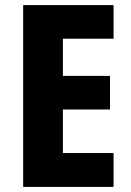

<svg xmlns="http://www.w3.org/2000/svg" viewBox="-20 -734 514 754"><path d="M426 0V-133H227V-304H412V-436H227V-582H426V-714H71V0Z"/></svg>

Font: Noto Sans Malayalam Condensed ExtraBold
Style: Regular
Weight: 800
Width: 3
Designer: Jelle Bosma - Monotype Design Team
Foundry: Monotype Imaging Inc.
Version: Version 2.104